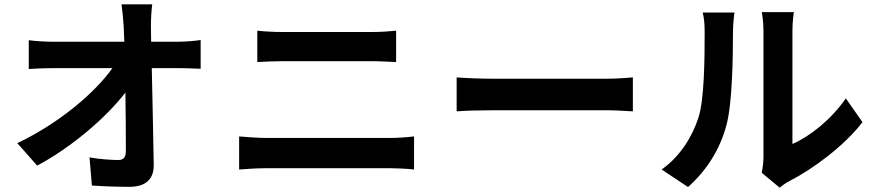

<svg xmlns="http://www.w3.org/2000/svg" viewBox="-20 -821 4040 888"><path d="M679 -628 678 -700C678 -731 680 -770 684 -801H542C547 -766 550 -729 552 -700C553 -678 554 -654 555 -628H224C190 -628 142 -631 113 -635V-502C148 -504 191 -506 227 -506H500C419 -392 254 -251 60 -159L152 -55C310 -139 472 -278 560 -393C562 -290 562 -190 562 -123C562 -94 552 -81 527 -81C493 -81 439 -85 394 -93L405 37C462 41 518 43 579 43C655 43 692 6 691 -58C689 -193 685 -360 682 -506H811C838 -506 876 -504 908 -503V-636C884 -632 837 -628 804 -628Z M1086 -37C1123 -40 1172 -43 1211 -43H1785C1815 -43 1860 -41 1895 -37V-190C1861 -186 1819 -183 1785 -183H1211C1172 -183 1125 -187 1086 -190ZM1170 -534C1204 -536 1250 -538 1288 -538H1701C1736 -538 1783 -535 1812 -534V-679C1784 -676 1741 -673 1701 -673H1287C1253 -673 1206 -675 1170 -679Z M2092 -306C2129 -309 2196 -311 2253 -311H2790C2832 -311 2883 -307 2907 -306V-463C2881 -461 2836 -457 2790 -457H2253C2201 -457 2128 -460 2092 -463Z M3162 44C3248 -32 3310 -130 3340 -243C3367 -344 3370 -555 3370 -673C3370 -714 3376 -759 3377 -763H3230C3236 -739 3239 -712 3239 -672C3239 -551 3238 -362 3210 -276C3182 -191 3128 -99 3040 -37ZM3586 47C3599 37 3609 28 3630 17C3742 -40 3886 -148 3969 -256L3892 -366C3825 -269 3726 -190 3645 -155V-678C3645 -723 3651 -762 3652 -765H3503C3504 -762 3511 -724 3511 -679V-96C3511 -69 3507 -41 3503 -22Z"/></svg>

Font: Source Han Sans Old Style Bold
Style: Regular
Weight: 700
Designer: Ryoko NISHIZUKA (kana & ideographs); Paul D. Hunt (Latin, Greek & Cyrillic); Wenlong ZHANG (bopomofo); Sandoll Communica
Foundry: Adobe Systems Incorporated
Version: Version 1.004;PS 1.004;hotconv 1.0.81;makeotf.lib2.5.63406